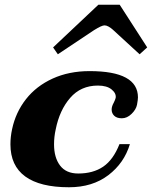

<svg xmlns="http://www.w3.org/2000/svg" viewBox="-20 -780 641 810"><path d="M204 -580 395 -760H485L601 -580L569 -551L458 -653Q436 -673 421 -673Q409 -673 377 -653L224 -551ZM24 -171Q24 -203 31 -235Q46 -306 89.5 -361.5Q133 -417 202 -448.5Q271 -480 358 -480Q562 -480 562 -369Q562 -360 558 -338Q554 -318 535 -299.5Q516 -281 494 -281Q473 -281 462 -291.5Q451 -302 451 -318Q451 -331 460 -347Q466 -359 468 -367Q471 -386 451 -402.5Q431 -419 393 -419Q321 -419 276 -367Q231 -315 215 -234Q208 -203 208 -171Q208 -115 233.5 -81.5Q259 -48 310 -48Q373 -48 415.5 -77Q458 -106 484 -172H528Q504 -92 437 -41Q370 10 271 10Q149 10 86.5 -35.5Q24 -81 24 -171Z"/></svg>

Font: Taviraj ExtraBold
Style: Italic
Weight: 800
Italic angle: -12°
Designer: Katatrad Team
Foundry: CadsonDemak
Version: Version 1.001